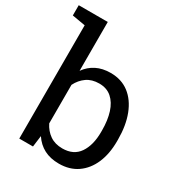

<svg xmlns="http://www.w3.org/2000/svg" viewBox="-190 -879 932 1007"><g transform="rotate(30 275.5 -376.0)"><path d="M316.9 10.3Q265.1 10.3 227.1 -9.5Q189 -29.3 163.6 -67.9L154.8 0H71.8V-686L-7.8 -699.7V-761.7H168V-465.8Q192.9 -501 229.7 -519.5Q266.6 -538.1 315.9 -538.1Q381.3 -538.1 427.5 -502.7Q473.6 -467.3 498.3 -403.3Q522.9 -339.4 522.9 -254.4V-244.1Q522.9 -168 498.3 -110.8Q473.6 -53.7 427.5 -21.7Q381.3 10.3 316.9 10.3ZM292.5 -67.9Q360.4 -67.9 393.3 -116.2Q426.3 -164.6 426.3 -244.1V-254.4Q426.3 -315.4 411.6 -361.6Q397 -407.7 367.2 -433.8Q337.4 -460 291.5 -460Q247.1 -460 216.6 -438.5Q186 -417 168 -380.9V-147.5Q186 -110.8 217 -89.4Q248 -67.9 292.5 -67.9Z"/></g></svg>

Font: Roboto Slab LO
Style: Regular
Weight: 400
Designer: Google
Version: Version 2.000